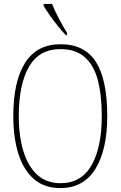

<svg xmlns="http://www.w3.org/2000/svg" viewBox="-20 -951 617 981"><path d="M288 10Q207 10 154 -35.5Q101 -81 74.5 -163.5Q48 -246 48 -359Q48 -536 108.5 -630.5Q169 -725 289 -725Q413 -725 470.5 -634Q528 -543 528 -358Q528 -186 467.5 -88Q407 10 288 10ZM288 -15Q396 -15 448 -107Q500 -199 500 -358Q500 -466 479.5 -542.5Q459 -619 412.5 -659.5Q366 -700 289 -700Q180 -700 128 -610Q76 -520 76 -358Q76 -254 100 -177Q124 -100 171 -57.5Q218 -15 288 -15ZM317 -771Q299 -789 276 -817.5Q253 -846 233 -875Q213 -904 203 -921V-931H246Q259 -897 281.5 -855Q304 -813 322 -784V-771Z"/></svg>

Font: Noto Serif Tamil Condensed Thin
Style: Italic
Weight: 100
Width: 3
Italic angle: -12°
Designer: Indian Type Foundry, Tom Grace, and the Monotype Design Team
Foundry: Monotype Imaging Inc.
Version: Version 2.003; ttfautohint (v1.8.4.7-5d5b)